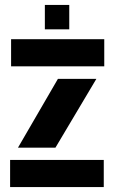

<svg xmlns="http://www.w3.org/2000/svg" viewBox="-20 -759 462 779"><path d="M25 -490V-600H403V-490ZM53 -160 215 -439H371L205 -160ZM21 0V-110H401V0ZM162 -640V-739H261V-640Z"/></svg>

Font: Big Shoulders Stencil Text Black
Style: Regular
Weight: 900
Designer: Patric King
Foundry: XO Type Co
Version: Version 1.000